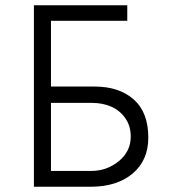

<svg xmlns="http://www.w3.org/2000/svg" viewBox="-20 -710 648 730"><path d="M108.9 0V-689.9H463.9V-630.9H173.8V-380.9H339.8Q433.1 -380.9 488.5 -331.8Q543.9 -282.7 543.9 -187Q543.9 -100.6 484.4 -50.3Q424.8 0 325.2 0ZM173.8 -60.1H327.1Q386.2 -60.1 431.6 -97.2Q477.1 -134.3 477.1 -190.9Q477.1 -231.9 455.6 -261.7Q434.1 -291.5 401.4 -305.2Q368.7 -318.8 330.1 -318.8H173.8Z"/></svg>

Font: HK Grotesk Light
Style: Regular
Weight: 300
Designer: Alfredo Marco Pradil and Stefan Peev
Foundry: Hanken Design Co.
Version: Version 1.045;PS 001.045;hotconv 1.0.88;makeotf.lib2.5.64775